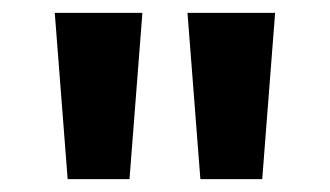

<svg xmlns="http://www.w3.org/2000/svg" viewBox="-20 -734 512 298"><path d="M291 -456 271 -714H407L387 -456ZM85 -456 65 -714H201L181 -456Z"/></svg>

Font: Noto Sans Adlam
Style: Regular
Weight: 400
Designer: Mark Jamra, Neil Patel
Foundry: JamraPatel LLC
Version: Version 3.001